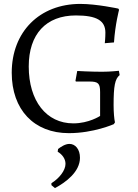

<svg xmlns="http://www.w3.org/2000/svg" viewBox="-20 -669 707 982"><path d="M332 12C459 12 562 -34 562 -34L568 -43C564 -60 561 -96 561 -131C561 -230 568 -265 592 -285L588 -307C588 -307 545 -302 502 -302C443 -302 375 -306 375 -306L366 -256L368 -252H437C482 -252 492 -243 492 -198V-76C492 -76 435 -38 355 -38C217 -38 127 -153 127 -329C127 -495 216 -590 368 -590C474 -590 519 -564 519 -502C519 -475 516 -448 516 -448L563 -452C569 -544 589 -619 589 -619L585 -625C585 -625 474 -649 391 -649C182 -649 40 -506 40 -297C40 -108 154 12 332 12ZM261 293C316 264 389 210 389 138C389 94 365 67 335 67C313 67 290 83 277 93L275 107C297 120 315 142 315 169C315 203 283 243 243 268V278Z"/></svg>

Font: Alegreya SC
Style: Regular
Weight: 400
Designer: Juan Pablo del Peral
Foundry: Huerta Tipografica
Version: Version 2.007;PS 002.007;hotconv 1.0.88;makeotf.lib2.5.64775